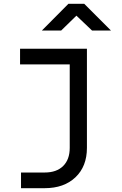

<svg xmlns="http://www.w3.org/2000/svg" viewBox="-20 -805 640 1005"><path d="M90 180V98H214Q276 98 310.5 64Q345 30 345 -31V-468H85V-550H435V-31Q435 66 375 123Q315 180 214 180ZM199 -645 338 -785H421L561 -645H462L380 -723L300 -645Z"/></svg>

Font: JetBrainsMono NFM
Style: Regular
Weight: 400
Monospace: yes
Designer: Philipp Nurullin, Konstantin Bulenkov
Foundry: JetBrains
Version: Version 2.304; ttfautohint (v1.8.4.7-5d5b);Nerd Fonts 3.3.0